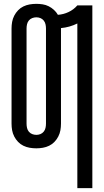

<svg xmlns="http://www.w3.org/2000/svg" viewBox="-20 -763 540 998"><path d="M382 215V-641Q362 -631 340.5 -625Q319 -619 297 -617V-120Q297 -103 294 -86Q291 -69 283 -53.5Q275 -38 263 -25.5Q251 -13 235.5 -5.5Q220 2 203 5Q186 8 169 8Q151 8 134 5Q117 2 101.5 -5.5Q86 -13 74 -25.5Q62 -38 54 -53.5Q46 -69 43 -86Q40 -103 40 -120V-615Q40 -632 43 -649Q46 -666 54 -681.5Q62 -697 74 -709.5Q86 -722 101.5 -729.5Q117 -737 134 -740Q151 -743 169 -743Q185 -743 201.5 -740.5Q218 -738 233 -730.5Q248 -723 260.5 -711.5Q273 -700 281 -686Q310 -688 336.5 -700.5Q363 -713 382 -735H460V215ZM169 -62Q180 -62 190 -66Q200 -70 207 -78.5Q214 -87 216.5 -98Q219 -109 219 -120V-615Q219 -626 216.5 -637Q214 -648 207 -656.5Q200 -665 190 -669Q180 -673 169 -673Q158 -673 147.5 -669Q137 -665 130 -656.5Q123 -648 120.5 -637Q118 -626 118 -615V-120Q118 -109 120.5 -98Q123 -87 130 -78.5Q137 -70 147.5 -66Q158 -62 169 -62Z"/></svg>

Font: Iosevka Term SS14
Style: Regular
Weight: 400
Monospace: yes
Designer: Belleve Invis
Foundry: Belleve Invis
Version: Version 24.1.1; ttfautohint (v1.8.4)